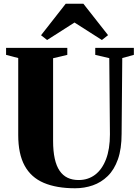

<svg xmlns="http://www.w3.org/2000/svg" viewBox="-20 -999 744 1027"><path d="M381.5 8Q282 8 214 -21Q146 -50 111.8 -112.8Q77.5 -175.5 77.5 -276.5V-688.5L12.5 -705.5V-743H340V-705.5L264 -687.5V-245.5Q264 -190.5 272.8 -150.8Q281.5 -111 298.8 -85.8Q316 -60.5 341.5 -48.2Q367 -36 400.5 -36Q451 -36 488.5 -64.2Q526 -92.5 547 -147Q568 -201.5 568 -280.5L564.5 -688L489.5 -705.5V-743H696V-705.5L634 -688.5L630.5 -284Q630.5 -203 610.8 -147Q591 -91 556 -57Q521 -23 476.2 -7.5Q431.5 8 381.5 8ZM232 -785 199.5 -810.5 331.5 -979H426L558 -811L525 -785L378.5 -878.5Z"/></svg>

Font: Merriweather 96pt Black
Style: Regular
Weight: 900
Version: Version 2.100